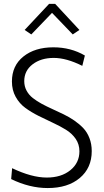

<svg xmlns="http://www.w3.org/2000/svg" viewBox="-20 -952 530 982"><path d="M37.1 -36.1 42 -91.8Q142.1 -43.9 219.2 -43.9Q293.5 -43.9 339.8 -81.5Q386.2 -119.1 386.2 -178.2Q386.2 -213.9 367.2 -241.7Q348.1 -269.5 317.6 -288.3Q287.1 -307.1 250.5 -324Q213.9 -340.8 177 -359.4Q140.1 -377.9 109.6 -400.1Q79.1 -422.4 60.1 -456.8Q41 -491.2 41 -535.2Q41 -616.2 99.9 -663.1Q158.7 -710 252.9 -710Q342.3 -710 414.1 -668L400.9 -615.2Q319.8 -655.8 254.9 -655.8Q189.5 -655.8 146.7 -623Q104 -590.3 104 -537.1Q104 -510.7 115.7 -488.8Q127.4 -466.8 147.5 -450.9Q167.5 -435.1 193.4 -421.1Q219.2 -407.2 247.8 -394.3Q276.4 -381.3 305.2 -367.4Q334 -353.5 359.9 -335.7Q385.7 -317.9 405.8 -296.9Q425.8 -275.9 437.5 -245.6Q449.2 -215.3 449.2 -179.2Q449.2 -92.8 387.9 -41.5Q326.7 9.8 224.1 9.8Q131.3 9.8 37.1 -36.1ZM140.1 -775.9 106 -798.8 231 -932.1H262.2L386.2 -798.8L352.1 -775.9L246.1 -886.2Z"/></svg>

Font: LT Hoop Light
Style: Regular
Weight: 300
Designer: Daniel Lyons
Foundry: LyonsType
Version: Version 1.000